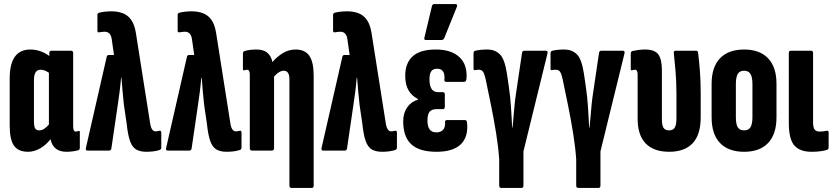

<svg xmlns="http://www.w3.org/2000/svg" viewBox="-20 -745 4127 950"><path d="M119 6Q70 6 49 -24.5Q28 -55 28 -123V-357Q28 -500 130 -500Q156 -500 180 -491.5Q204 -483 224 -468V-482Q224 -494 234 -494H331Q342 -494 342 -482V-119Q342 -94 355 -94Q359 -94 362.5 -95Q366 -96 369 -97Q375 -99 375 -91V-14Q375 -3 366 -1Q337 6 309 6Q243 6 230 -56Q207 -27 178 -10.5Q149 6 119 6ZM148 -145Q148 -119 154 -109.5Q160 -100 174 -100Q198 -100 222 -129V-385Q200 -400 181 -400Q148 -400 148 -349Z M705 6Q674 6 654.5 -5Q635 -16 624 -45.5Q613 -75 607 -131L593 -227Q589 -261 586.5 -292.5Q584 -324 581 -360H579Q576 -324 572 -293Q568 -262 563 -228L531 -10Q529 0 520 0H413Q402 0 405 -13L508 -464Q510 -473 519 -473H544L533 -550Q528 -588 498 -588Q490 -588 483.5 -587Q477 -586 471 -585Q462 -584 462 -593V-670Q462 -680 470 -682Q497 -689 533 -689Q560 -689 585 -680.5Q610 -672 627.5 -649Q645 -626 652 -584L723 -134Q729 -95 750 -95Q757 -95 769 -98Q778 -100 778 -88V-15Q778 -6 770 -3Q755 2 738 4Q721 6 705 6Z M1102 6Q1071 6 1051.5 -5Q1032 -16 1021 -45.5Q1010 -75 1004 -131L990 -227Q986 -261 983.5 -292.5Q981 -324 978 -360H976Q973 -324 969 -293Q965 -262 960 -228L928 -10Q926 0 917 0H810Q799 0 802 -13L905 -464Q907 -473 916 -473H941L930 -550Q925 -588 895 -588Q887 -588 880.5 -587Q874 -586 868 -585Q859 -584 859 -593V-670Q859 -680 867 -682Q894 -689 930 -689Q957 -689 982 -680.5Q1007 -672 1024.5 -649Q1042 -626 1049 -584L1120 -134Q1126 -95 1147 -95Q1154 -95 1166 -98Q1175 -100 1175 -88V-15Q1175 -6 1167 -3Q1152 2 1135 4Q1118 6 1102 6Z M1227 0Q1216 0 1216 -12V-376Q1216 -400 1203 -400Q1199 -400 1195 -399Q1191 -398 1188 -397Q1182 -396 1182 -403V-480Q1182 -491 1192 -493Q1206 -497 1220.5 -498.5Q1235 -500 1250 -500Q1315 -500 1328 -438Q1351 -465 1380 -482.5Q1409 -500 1443 -500Q1489 -500 1510.5 -469Q1532 -438 1532 -371V173Q1532 185 1522 185H1423Q1412 185 1412 173V-353Q1412 -395 1384 -395Q1361 -395 1336 -366V-12Q1336 0 1325 0Z M1871 6Q1840 6 1820.5 -5Q1801 -16 1790 -45.5Q1779 -75 1773 -131L1759 -227Q1755 -261 1752.5 -292.5Q1750 -324 1747 -360H1745Q1742 -324 1738 -293Q1734 -262 1729 -228L1697 -10Q1695 0 1686 0H1579Q1568 0 1571 -13L1674 -464Q1676 -473 1685 -473H1710L1699 -550Q1694 -588 1664 -588Q1656 -588 1649.5 -587Q1643 -586 1637 -585Q1628 -584 1628 -593V-670Q1628 -680 1636 -682Q1663 -689 1699 -689Q1726 -689 1751 -680.5Q1776 -672 1793.5 -649Q1811 -626 1818 -584L1889 -134Q1895 -95 1916 -95Q1923 -95 1935 -98Q1944 -100 1944 -88V-15Q1944 -6 1936 -3Q1921 2 1904 4Q1887 6 1871 6Z M2140 6Q2055 6 2015 -31Q1975 -68 1975 -145Q1975 -185 1994.5 -213.5Q2014 -242 2048 -252V-255Q2018 -270 2001.5 -298Q1985 -326 1985 -370Q1985 -433 2022 -466.5Q2059 -500 2136 -500Q2213 -500 2253.5 -462Q2294 -424 2288 -354Q2286 -340 2277 -340H2188Q2177 -340 2179 -352Q2183 -405 2143 -405Q2123 -405 2114 -392.5Q2105 -380 2105 -353Q2105 -289 2147 -289H2171Q2181 -289 2181 -277V-217Q2181 -205 2171 -205H2140Q2116 -205 2105.5 -192Q2095 -179 2095 -148Q2095 -90 2139 -90Q2161 -90 2172.5 -103Q2184 -116 2182 -140Q2181 -151 2192 -151H2281Q2290 -151 2291 -137Q2298 -68 2260 -31Q2222 6 2140 6ZM2088 -547Q2076 -547 2080 -559L2117 -714Q2119 -725 2130 -725H2232Q2246 -725 2240 -710L2178 -556Q2174 -547 2163 -547Z M2461 185Q2450 185 2450 173V44Q2446 -16 2435 -84.5Q2424 -153 2410 -222Q2396 -291 2383 -353Q2377 -380 2370 -390Q2363 -400 2349 -400Q2341 -400 2331 -398Q2323 -396 2323 -405V-481Q2323 -492 2332 -494Q2345 -497 2359.5 -498.5Q2374 -500 2393 -500Q2428 -500 2452.5 -477Q2477 -454 2488 -382Q2494 -346 2497.5 -317.5Q2501 -289 2504 -266Q2506 -247 2508 -219Q2510 -191 2511.5 -162.5Q2513 -134 2514 -114H2516Q2518 -133 2520.5 -163Q2523 -193 2526 -224.5Q2529 -256 2533 -281L2563 -484Q2565 -494 2574 -494H2680Q2692 -494 2689 -481L2570 4V173Q2570 185 2560 185Z M2842 185Q2831 185 2831 173V44Q2827 -16 2816 -84.5Q2805 -153 2791 -222Q2777 -291 2764 -353Q2758 -380 2751 -390Q2744 -400 2730 -400Q2722 -400 2712 -398Q2704 -396 2704 -405V-481Q2704 -492 2713 -494Q2726 -497 2740.5 -498.5Q2755 -500 2774 -500Q2809 -500 2833.5 -477Q2858 -454 2869 -382Q2875 -346 2878.5 -317.5Q2882 -289 2885 -266Q2887 -247 2889 -219Q2891 -191 2892.5 -162.5Q2894 -134 2895 -114H2897Q2899 -133 2901.5 -163Q2904 -193 2907 -224.5Q2910 -256 2914 -281L2944 -484Q2946 -494 2955 -494H3061Q3073 -494 3070 -481L2951 4V173Q2951 185 2941 185Z M3291 6Q3215 6 3175 -35Q3135 -76 3135 -157V-375Q3135 -400 3122 -400Q3118 -400 3114 -399Q3110 -398 3107 -397Q3101 -396 3101 -403V-480Q3101 -491 3111 -493Q3125 -496 3140 -498Q3155 -500 3171 -500Q3220 -500 3237.5 -475.5Q3255 -451 3255 -397V-156Q3255 -125 3263 -112.5Q3271 -100 3291 -100Q3310 -100 3318.5 -113.5Q3327 -127 3327 -161V-280Q3327 -341 3322.5 -392.5Q3318 -444 3314 -482Q3312 -494 3323 -494H3424Q3433 -494 3434 -484Q3439 -447 3443 -395Q3447 -343 3447 -283V-165Q3447 -78 3407 -36Q3367 6 3291 6Z M3662 6Q3584 6 3542.5 -37.5Q3501 -81 3501 -165V-330Q3501 -413 3542.5 -456.5Q3584 -500 3662 -500Q3739 -500 3780.5 -456.5Q3822 -413 3822 -330V-165Q3822 -81 3780.5 -37.5Q3739 6 3662 6ZM3662 -100Q3683 -100 3693 -115Q3703 -130 3703 -166V-328Q3703 -364 3693 -379.5Q3683 -395 3662 -395Q3640 -395 3630.5 -379.5Q3621 -364 3621 -328V-166Q3621 -130 3630.5 -115Q3640 -100 3662 -100Z M3995 6Q3938 6 3910.5 -25Q3883 -56 3883 -137V-483Q3883 -494 3893 -494H3993Q4003 -494 4003 -483V-139Q4003 -114 4011 -104Q4019 -94 4035 -94Q4054 -94 4071 -98Q4080 -100 4080 -89V-16Q4080 -6 4071 -3Q4057 1 4038.5 3.5Q4020 6 3995 6Z"/></svg>

Font: Sofia Sans Extra Condensed ExtraBold
Style: Regular
Weight: 800
Designer: Botio Nikoltchev, Ani Petrova
Foundry: lettersoup
Version: Version 4.101; ttfautohint (v1.8.4.7-5d5b)